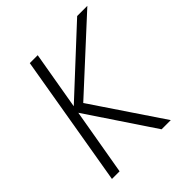

<svg xmlns="http://www.w3.org/2000/svg" viewBox="-191 -830 960 960"><g transform="rotate(-45 288.5 -350.0)"><path d="M171 -700H227L174 -392L505 -699H577L219 -370L468 0H403L167 -353L106 0H52Z"/></g></svg>

Font: Jost* Light
Style: Italic
Weight: 300
Italic angle: -10°
Version: Version 3.7